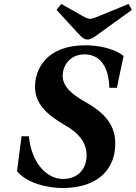

<svg xmlns="http://www.w3.org/2000/svg" viewBox="-20 -936 687 971"><path d="M266 -886 378 -764C392 -749 405 -736 423 -736C440 -736 457 -749 475 -762L647 -886L630 -916L479 -854C460 -846 447 -841 437 -841C425 -841 415 -845 396 -856L290 -916ZM66 -70C118 -8 221 15 300 15C481 13 563 -85 563 -210C563 -302 512 -364 412 -420C351 -455 297 -494 297 -553C297 -606 335 -661 408 -661C479 -661 530 -608 533 -492H571L605 -653C552 -695 467 -707 412 -707C212 -707 157 -583 157 -497C157 -406 225 -351 315 -299C374 -265 418 -218 418 -151C418 -85 378 -31 298 -31C221 -31 140 -105 126 -247H89Z"/></svg>

Font: Heuristica
Style: Bold Italic
Weight: 700
Italic angle: -13°
Version: Version 1.0.1